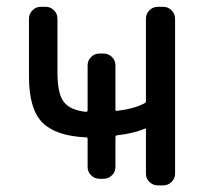

<svg xmlns="http://www.w3.org/2000/svg" viewBox="-20 -567 603 566"><path d="M320.3 -244.1Q320.3 -239.3 324.2 -240.2Q376 -246.1 406.2 -262.7Q410.2 -264.6 410.2 -269.5V-511.7Q410.2 -526.4 420.4 -536.6Q430.7 -546.9 445.3 -546.9H460.9Q475.6 -546.9 485.8 -536.6Q496.1 -526.4 496.1 -511.7V-54.7Q496.1 -41 485.8 -30.8Q475.6 -20.5 460.9 -20.5H445.3Q430.7 -20.5 420.4 -30.8Q410.2 -41 410.2 -54.7V-185.5Q410.2 -189.5 406.2 -187.5Q375 -173.8 324.2 -168Q320.3 -167 320.3 -162.1V-74.2Q320.3 -60.5 310.1 -50.3Q299.8 -40 285.2 -40H273.4Q258.8 -40 248.5 -50.3Q238.3 -60.5 238.3 -74.2V-158.2Q238.3 -162.1 233.4 -162.1Q145.5 -166 105.5 -205.1Q65.4 -245.1 65.4 -340.8V-511.7Q65.4 -526.4 75.7 -536.6Q85.9 -546.9 99.6 -546.9H115.2Q128.9 -546.9 139.2 -536.6Q149.4 -526.4 149.4 -511.7V-353.5Q149.4 -289.1 168.9 -265.6Q187.5 -242.2 233.4 -237.3Q238.3 -237.3 238.3 -242.2V-375Q238.3 -388.7 248.5 -398.9Q258.8 -409.2 273.4 -409.2H285.2Q299.8 -409.2 310.1 -398.9Q320.3 -388.7 320.3 -375Z"/></svg>

Font: Gen Jyuu GothicL Regular
Style: Regular
Weight: 400
Designer: [Source Han Sans]
Ryoko NISHIZUKA  (kana & ideographs); Paul D. Hunt (Latin, Greek & Cyrillic); Wenlong ZHANG  (bopomofo
Version: Version 1.002.20150607